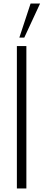

<svg xmlns="http://www.w3.org/2000/svg" viewBox="-20 -1072 248 1092"><path d="M76 0V-810H130V0ZM90 -858 154 -1052H208L118 -858Z"/></svg>

Font: Oswald ExtraLight
Style: Regular
Weight: 250
Designer: Vernon Adams
Foundry: Vernon Adams
Version: Version 4.103;gftools[0.9.33.dev8+g029e19f]